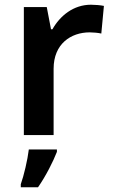

<svg xmlns="http://www.w3.org/2000/svg" viewBox="-20 -572 479 813"><path d="M365 -552C291 -552 234 -505 202 -448H196L178 -542H81V0H207V-281C207 -386 280 -435 360 -435C374 -435 396 -433 409 -430L420 -547C406 -550 382 -552 365 -552ZM221 71V61H102C97 104 81 172 68 208V221H141C175 172 205 112 221 71Z"/></svg>

Font: Noto Sans Bengali UI SemiBold
Style: Regular
Weight: 600
Designer: Jelle Bosma - Monotype Design Team
Foundry: Monotype Imaging Inc.
Version: Version 2.003